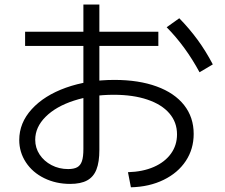

<svg xmlns="http://www.w3.org/2000/svg" viewBox="-20 -794 978 833"><path d="M647.5 -69.8C615.6 -55.8 578.1 -48.2 535.2 -46.9L547.9 18.6C601.2 17.3 648.6 6.5 689.9 -13.7C731.3 -33.9 763.3 -61.2 786.1 -95.7C808.9 -130.2 820.3 -169.3 820.3 -212.9C820.3 -261.1 806.5 -302.7 778.8 -337.9C751.1 -373 711.4 -400.1 659.7 -418.9C607.9 -437.8 546.9 -447.3 476.6 -447.3C399.1 -447.3 328.9 -436 266.1 -413.6C203.3 -391.1 153.8 -360 117.7 -320.3C81.5 -280.6 63.5 -236 63.5 -186.5C63.5 -151.4 73.1 -119.1 92.3 -89.8C111.5 -60.5 138 -37.6 171.9 -21C205.7 -4.4 243.2 3.9 284.2 3.9C314.8 3.9 339.4 -1.1 357.9 -11.2C376.5 -21.3 390 -37.1 398.4 -58.6C406.9 -80.1 411.1 -108.4 411.1 -143.6V-774.4H341.8V-147.5C341.8 -124.7 339.7 -107.1 335.4 -94.7C331.2 -82.4 324.4 -73.6 314.9 -68.4C305.5 -63.2 292.3 -60.5 275.4 -60.5C249.3 -60.5 225.4 -66.2 203.6 -77.6C181.8 -89 164.6 -104.3 151.9 -123.5C139.2 -142.7 132.8 -164.1 132.8 -187.5C132.8 -224 147.8 -257.2 177.7 -287.1C207.7 -317.1 248.7 -340.5 300.8 -357.4C352.9 -374.3 410.5 -382.8 473.6 -382.8C529.6 -382.8 578.3 -375.8 619.6 -361.8C661 -347.8 692.7 -328 714.8 -302.2C737 -276.5 748 -246.1 748 -210.9C748 -179.7 739.3 -151.9 721.7 -127.4C704.1 -103 679.4 -83.8 647.5 -69.8ZM88.9 -656.2V-594.7H667V-656.2ZM703.1 -675.8C757.8 -620.4 805.3 -555.3 845.7 -480.5L903.3 -514.6C883.1 -553.1 861.2 -588.5 837.4 -621.1C813.6 -653.6 787.1 -684.9 757.8 -714.8Z"/></svg>

Font: Pretendard Variable
Style: Regular
Weight: 400
Designer: Base glyphs from Inter by Rasmus Andersson; Hangeul glyphs from Noto Sans CJK(Source Han Sans) by Jang Soo-young and Kan
Foundry: Kil Hyung-jin
Version: Version 1.309;Glyphs 3.2 (3225)